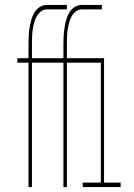

<svg xmlns="http://www.w3.org/2000/svg" viewBox="-20 -755 540 775"><path d="M95 0V-502H50V-520H95V-580Q95 -596 96 -612Q97 -628 99.5 -643.5Q102 -659 106 -674Q110 -689 118 -703Q126 -717 139.5 -726Q153 -735 169 -735H250V-717H169Q155 -717 144 -708Q133 -699 127 -687Q121 -675 117.5 -661.5Q114 -648 112 -634.5Q110 -621 109.5 -607.5Q109 -594 109 -580V-520H199V-502H109V0ZM236 0V-502H191V-520H236V-580Q236 -596 237 -612Q238 -628 240.5 -643.5Q243 -659 247 -674Q251 -689 259 -703Q267 -717 280.5 -726Q294 -735 310 -735H391V-717H310Q296 -717 285 -708Q274 -699 268 -687Q262 -675 258.5 -661.5Q255 -648 253 -634.5Q251 -621 250.5 -607.5Q250 -594 250 -580V-520H340V-502H250V0ZM314 0V-18H387V-502H320V-520H400V-18H467V0Z"/></svg>

Font: Iosevka Thin
Style: Regular
Weight: 100
Monospace: yes
Designer: Belleve Invis
Foundry: Belleve Invis
Version: Version 32.5.0; ttfautohint (v1.8.4)